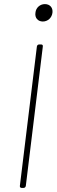

<svg xmlns="http://www.w3.org/2000/svg" viewBox="-20 -917 276 937"><path d="M189 -812C213 -812 233 -830 236 -855C239 -879 224 -897 199 -897C175 -897 155 -879 153 -855C149 -830 165 -812 189 -812ZM85 0H95C101 0 105 -4 106 -10L189 -690C190 -696 187 -700 181 -700H171C165 -700 161 -696 160 -690L77 -10C76 -4 80 0 85 0Z"/></svg>

Font: Barlow Thin
Style: Italic
Weight: 250
Italic angle: -7°
Designer: Jeremy Tribby
Foundry: Tribby Type
Version: Version 1.422;hotconv 1.0.109;makeotfexe 2.5.65596